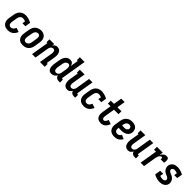

<svg xmlns="http://www.w3.org/2000/svg" viewBox="514 -2599 4471 4471"><g transform="rotate(45 2750.0 -363.5)"><path d="M215 8Q193 8 171 5Q149 2 129 -5.5Q109 -13 92 -26Q75 -39 63 -55.5Q51 -72 43.5 -92Q36 -112 32.5 -133.5Q29 -155 30.5 -177.5Q32 -200 36 -222L57 -352Q62 -377 70 -401Q78 -425 92 -447Q106 -469 126 -487Q146 -505 169 -516.5Q192 -528 217 -533Q242 -538 267 -538Q293 -538 319 -533.5Q345 -529 369 -522Q393 -515 416 -505Q439 -495 460 -483L438 -349H340L352 -423Q332 -431 311.5 -436.5Q291 -442 269 -442Q250 -442 231 -434Q212 -426 198.5 -410Q185 -394 178 -375Q171 -356 167 -337L146 -207Q144 -193 143 -179Q142 -165 144 -151.5Q146 -138 151.5 -126Q157 -114 166 -105Q175 -96 188 -92Q201 -88 215 -88Q233 -88 250.5 -95Q268 -102 281 -115Q294 -128 303.5 -144.5Q313 -161 319 -178L423 -143Q410 -111 390 -82Q370 -53 342 -32Q314 -11 281 -1.5Q248 8 215 8Z M705 8Q676 8 648 2Q620 -4 597 -19.5Q574 -35 559 -58Q544 -81 537 -108Q530 -135 530.5 -164Q531 -193 536 -222L557 -352Q562 -377 570 -401.5Q578 -426 592.5 -448.5Q607 -471 627.5 -489Q648 -507 672 -518Q696 -529 721 -535Q746 -541 771 -541Q800 -541 827.5 -533Q855 -525 878 -510Q901 -495 916 -472Q931 -449 938 -422Q945 -395 944.5 -366Q944 -337 939 -308L918 -178Q914 -153 905.5 -128.5Q897 -104 882.5 -81.5Q868 -59 848 -41Q828 -23 804 -12Q780 -1 754.5 3.5Q729 8 705 8ZM707 -88Q726 -88 745 -96.5Q764 -105 777.5 -120.5Q791 -136 798 -155Q805 -174 808 -193L829 -323Q831 -337 832 -350.5Q833 -364 832 -377Q831 -390 826.5 -402.5Q822 -415 813.5 -424Q805 -433 792.5 -437.5Q780 -442 766 -442Q747 -442 728.5 -433Q710 -424 697 -408.5Q684 -393 677.5 -374.5Q671 -356 667 -337L646 -207Q644 -193 643 -179.5Q642 -166 643 -153Q644 -140 648.5 -128Q653 -116 661 -106.5Q669 -97 681 -92.5Q693 -88 707 -88Z M1007 0 1079 -434H1050V-530H1207L1197 -470Q1206 -484 1217 -497.5Q1228 -511 1242.5 -520.5Q1257 -530 1273.5 -534Q1290 -538 1306 -538Q1332 -538 1356 -529Q1380 -520 1397 -502Q1414 -484 1423 -460.5Q1432 -437 1435.5 -412Q1439 -387 1437.5 -360.5Q1436 -334 1431 -308L1396 -96H1425V0H1268L1321 -323Q1323 -336 1324.5 -349.5Q1326 -363 1325 -375.5Q1324 -388 1321 -400Q1318 -412 1311 -422Q1304 -432 1292.5 -437Q1281 -442 1268 -442Q1251 -442 1234 -434.5Q1217 -427 1205 -413.5Q1193 -400 1186.5 -383.5Q1180 -367 1178 -350L1120 0Z M1644 8Q1619 8 1596.5 -1.5Q1574 -11 1559.5 -30Q1545 -49 1538.5 -72.5Q1532 -96 1530 -121Q1528 -146 1530 -171.5Q1532 -197 1536 -222L1557 -352Q1561 -375 1567.5 -397Q1574 -419 1585 -440Q1596 -461 1611.5 -480Q1627 -499 1647 -512.5Q1667 -526 1690 -532Q1713 -538 1735 -538Q1756 -538 1775.5 -531.5Q1795 -525 1808 -511Q1821 -497 1829 -479Q1837 -461 1841 -441L1873 -639H1845V-735H2002L1899 -111Q1898 -107 1898.5 -102Q1899 -97 1902 -94Q1905 -91 1909.5 -89.5Q1914 -88 1918 -88H1935V8H1902Q1881 8 1860 4Q1839 0 1822.5 -11Q1806 -22 1795.5 -40Q1785 -58 1784 -79Q1773 -60 1758 -43Q1743 -26 1725 -14.5Q1707 -3 1686 2.5Q1665 8 1644 8ZM1707 -88Q1724 -88 1741 -95Q1758 -102 1770 -116Q1782 -130 1788.5 -146.5Q1795 -163 1798 -180L1819 -310Q1821 -324 1822.5 -338Q1824 -352 1823.5 -366Q1823 -380 1820.5 -393.5Q1818 -407 1811.5 -418Q1805 -429 1793 -435.5Q1781 -442 1767 -442Q1748 -442 1729 -433Q1710 -424 1697 -408.5Q1684 -393 1677.5 -374.5Q1671 -356 1667 -337L1646 -207Q1644 -193 1643 -179.5Q1642 -166 1643 -153.5Q1644 -141 1648.5 -128.5Q1653 -116 1661 -106.5Q1669 -97 1681 -92.5Q1693 -88 1707 -88Z M2170 8Q2144 8 2119.5 -1Q2095 -10 2078.5 -28Q2062 -46 2052.5 -69.5Q2043 -93 2039.5 -118Q2036 -143 2038 -169.5Q2040 -196 2044 -222L2079 -434H2050V-530H2207L2154 -207Q2152 -194 2151 -180.5Q2150 -167 2150.5 -154.5Q2151 -142 2154.5 -130Q2158 -118 2164.5 -108Q2171 -98 2182.5 -93Q2194 -88 2207 -88Q2225 -88 2241.5 -95.5Q2258 -103 2270 -116.5Q2282 -130 2288.5 -146.5Q2295 -163 2298 -180L2355 -530H2468L2399 -111Q2398 -107 2398.5 -102Q2399 -97 2402 -94Q2405 -91 2409.5 -89.5Q2414 -88 2418 -88H2435V8H2402Q2382 8 2362 4.5Q2342 1 2325 -9.5Q2308 -20 2297.5 -36.5Q2287 -53 2284 -72Q2276 -56 2264.5 -40.5Q2253 -25 2238 -13.5Q2223 -2 2205 3Q2187 8 2170 8Z M2715 8Q2693 8 2671 5Q2649 2 2629 -5.5Q2609 -13 2592 -26Q2575 -39 2563 -55.5Q2551 -72 2543.5 -92Q2536 -112 2532.5 -133.5Q2529 -155 2530.5 -177.5Q2532 -200 2536 -222L2557 -352Q2562 -377 2570 -401Q2578 -425 2592 -447Q2606 -469 2626 -487Q2646 -505 2669 -516.5Q2692 -528 2717 -533Q2742 -538 2767 -538Q2793 -538 2819 -533.5Q2845 -529 2869 -522Q2893 -515 2916 -505Q2939 -495 2960 -483L2938 -349H2840L2852 -423Q2832 -431 2811.5 -436.5Q2791 -442 2769 -442Q2750 -442 2731 -434Q2712 -426 2698.5 -410Q2685 -394 2678 -375Q2671 -356 2667 -337L2646 -207Q2644 -193 2643 -179Q2642 -165 2644 -151.5Q2646 -138 2651.5 -126Q2657 -114 2666 -105Q2675 -96 2688 -92Q2701 -88 2715 -88Q2733 -88 2750.5 -95Q2768 -102 2781 -115Q2794 -128 2803.5 -144.5Q2813 -161 2819 -178L2923 -143Q2910 -111 2890 -82Q2870 -53 2842 -32Q2814 -11 2781 -1.5Q2748 8 2715 8Z M3275 8Q3248 8 3222 2Q3196 -4 3175 -19Q3154 -34 3141 -56.5Q3128 -79 3122 -104.5Q3116 -130 3117 -157.5Q3118 -185 3123 -212L3159 -434H3070V-530H3175L3209 -735H3322L3288 -530H3420V-434H3272L3233 -197Q3231 -185 3229.5 -173.5Q3228 -162 3228.5 -150.5Q3229 -139 3231.5 -128.5Q3234 -118 3239 -108.5Q3244 -99 3254 -93.5Q3264 -88 3275 -88Q3290 -88 3304 -97.5Q3318 -107 3327 -120.5Q3336 -134 3342 -148.5Q3348 -163 3353 -178L3456 -143Q3446 -113 3430 -85.5Q3414 -58 3390 -36Q3366 -14 3335.5 -3Q3305 8 3275 8Z M3721 8Q3699 8 3676.5 5Q3654 2 3633.5 -5.5Q3613 -13 3595.5 -25Q3578 -37 3565 -54Q3552 -71 3544 -91Q3536 -111 3532.5 -132.5Q3529 -154 3530.5 -177Q3532 -200 3536 -222L3557 -352Q3562 -377 3570 -402Q3578 -427 3592.5 -449Q3607 -471 3627.5 -489Q3648 -507 3672 -518.5Q3696 -530 3721.5 -534Q3747 -538 3772 -538Q3798 -538 3823 -533.5Q3848 -529 3870 -518.5Q3892 -508 3909 -490.5Q3926 -473 3935.5 -450.5Q3945 -428 3948.5 -403Q3952 -378 3947 -352Q3944 -329 3932.5 -306.5Q3921 -284 3903 -266.5Q3885 -249 3863 -237.5Q3841 -226 3817.5 -220Q3794 -214 3770.5 -212Q3747 -210 3724 -210Q3704 -210 3685 -210.5Q3666 -211 3647 -214L3646 -207Q3642 -185 3643 -163.5Q3644 -142 3653.5 -124.5Q3663 -107 3681.5 -97.5Q3700 -88 3721 -88Q3736 -88 3750.5 -92Q3765 -96 3777.5 -104.5Q3790 -113 3800 -125Q3810 -137 3817 -151L3917 -108Q3902 -82 3881 -59Q3860 -36 3833.5 -20.5Q3807 -5 3778.5 1.5Q3750 8 3721 8ZM3741 -305Q3756 -305 3772 -307.5Q3788 -310 3801.5 -318Q3815 -326 3825 -339.5Q3835 -353 3838 -368Q3840 -383 3836.5 -397.5Q3833 -412 3824 -422.5Q3815 -433 3800.5 -437.5Q3786 -442 3771 -442Q3752 -442 3732.5 -434Q3713 -426 3699 -410.5Q3685 -395 3678 -375.5Q3671 -356 3667 -337L3663 -310Q3682 -307 3701.5 -306Q3721 -305 3741 -305Z M4170 8Q4144 8 4119.5 -1Q4095 -10 4078.5 -28Q4062 -46 4052.5 -69.5Q4043 -93 4039.5 -118Q4036 -143 4038 -169.5Q4040 -196 4044 -222L4079 -434H4050V-530H4207L4154 -207Q4152 -194 4151 -180.5Q4150 -167 4150.5 -154.5Q4151 -142 4154.5 -130Q4158 -118 4164.5 -108Q4171 -98 4182.5 -93Q4194 -88 4207 -88Q4225 -88 4241.5 -95.5Q4258 -103 4270 -116.5Q4282 -130 4288.5 -146.5Q4295 -163 4298 -180L4355 -530H4468L4399 -111Q4398 -107 4398.5 -102Q4399 -97 4402 -94Q4405 -91 4409.5 -89.5Q4414 -88 4418 -88H4435V8H4402Q4382 8 4362 4.5Q4342 1 4325 -9.5Q4308 -20 4297.5 -36.5Q4287 -53 4284 -72Q4276 -56 4264.5 -40.5Q4253 -25 4238 -13.5Q4223 -2 4205 3Q4187 8 4170 8Z M4582 0 4654 -434H4590V-530H4782L4767 -439Q4778 -459 4791.5 -477Q4805 -495 4822.5 -509.5Q4840 -524 4861 -531Q4882 -538 4903 -538Q4920 -538 4936.5 -533.5Q4953 -529 4962 -516Q4971 -503 4974 -486.5Q4977 -470 4976.5 -453Q4976 -436 4974 -419Q4972 -402 4969 -385H4856Q4857 -391 4858 -397Q4859 -403 4859 -409.5Q4859 -416 4858.5 -422Q4858 -428 4855 -433Q4852 -438 4846 -440Q4840 -442 4834 -442Q4819 -442 4806 -433.5Q4793 -425 4784 -413Q4775 -401 4769 -387Q4763 -373 4758.5 -359.5Q4754 -346 4750.5 -332Q4747 -318 4745 -303L4695 0Z M5211 8Q5158 8 5108.5 -7Q5059 -22 5015 -47L5038 -189H5137L5123 -106Q5144 -99 5165.5 -93.5Q5187 -88 5210 -88Q5223 -88 5235.5 -90Q5248 -92 5259.5 -98Q5271 -104 5279.5 -114.5Q5288 -125 5290 -138Q5293 -154 5285.5 -168Q5278 -182 5266.5 -192Q5255 -202 5240.5 -208Q5226 -214 5211.5 -220Q5197 -226 5183 -232Q5169 -238 5156.5 -247Q5144 -256 5132.5 -266.5Q5121 -277 5112 -289.5Q5103 -302 5096.5 -315.5Q5090 -329 5086 -344.5Q5082 -360 5081 -376Q5080 -392 5083 -409Q5088 -438 5105.5 -464.5Q5123 -491 5149.5 -508Q5176 -525 5205.5 -531.5Q5235 -538 5265 -538Q5318 -538 5367 -523Q5416 -508 5460 -483L5438 -349H5340L5352 -423Q5331 -430 5310 -436Q5289 -442 5266 -442Q5254 -442 5242.5 -439.5Q5231 -437 5220.5 -431Q5210 -425 5202.5 -415Q5195 -405 5193 -393Q5190 -377 5197 -362.5Q5204 -348 5216 -338.5Q5228 -329 5242.5 -322.5Q5257 -316 5271.5 -310.5Q5286 -305 5300 -298.5Q5314 -292 5326.5 -283.5Q5339 -275 5350 -264Q5361 -253 5370.5 -241Q5380 -229 5386.5 -215Q5393 -201 5397 -185.5Q5401 -170 5402 -154Q5403 -138 5401 -122Q5395 -91 5376.5 -64.5Q5358 -38 5330.5 -21.5Q5303 -5 5272 1.5Q5241 8 5211 8Z"/></g></svg>

Font: Iosevka Slab
Style: Bold Italic
Weight: 700
Italic angle: -9°
Monospace: yes
Designer: Belleve Invis
Foundry: Belleve Invis
Version: Version 11.1.0; ttfautohint (v1.8.3)